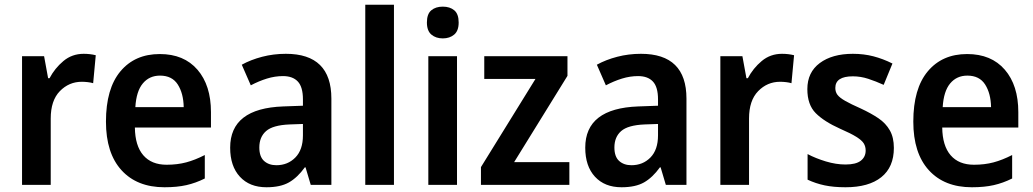

<svg xmlns="http://www.w3.org/2000/svg" viewBox="-20 -780 4358 810"><path d="M333 -553Q360 -553 384 -547L373 -429Q363 -432 350 -433.5Q337 -435 325 -435Q271 -435 232.5 -395.5Q194 -356 194 -280V0H73V-543H166L183 -450H189Q211 -492 247.5 -522.5Q284 -553 333 -553Z M654 -552Q756 -552 813 -486Q870 -420 870 -307V-242H549Q550 -165 584.5 -125Q619 -85 683 -85Q728 -85 765.5 -95Q803 -105 844 -126V-27Q806 -8 766.5 1Q727 10 674 10Q558 10 492.5 -62Q427 -134 427 -267Q427 -406 488 -479Q549 -552 654 -552ZM655 -461Q610 -461 582.5 -428Q555 -395 551 -328H755Q754 -386 730 -423.5Q706 -461 655 -461Z M1186 -553Q1378 -553 1378 -364V0H1291L1269 -74H1266Q1235 -31 1199 -10.5Q1163 10 1104 10Q1033 10 992 -34.5Q951 -79 951 -157Q951 -323 1175 -331L1258 -334V-361Q1258 -413 1236.5 -436Q1215 -459 1174 -459Q1140 -459 1106 -448.5Q1072 -438 1038 -420L1000 -507Q1038 -528 1086 -540.5Q1134 -553 1186 -553ZM1201 -255Q1131 -252 1102.5 -227Q1074 -202 1074 -158Q1074 -119 1094 -101Q1114 -83 1146 -83Q1194 -83 1226 -115.5Q1258 -148 1258 -209V-257Z M1642 0H1521V-760H1642Z M1848 -752Q1878 -752 1896.5 -736.5Q1915 -721 1915 -685Q1915 -650 1896 -634Q1877 -618 1848 -618Q1819 -618 1800 -634Q1781 -650 1781 -685Q1781 -721 1799.5 -736.5Q1818 -752 1848 -752ZM1908 -543V0H1787V-543Z M2382 0H2009V-75L2239 -447H2023V-543H2374V-460L2149 -96H2382Z M2684 -553Q2876 -553 2876 -364V0H2789L2767 -74H2764Q2733 -31 2697 -10.5Q2661 10 2602 10Q2531 10 2490 -34.5Q2449 -79 2449 -157Q2449 -323 2673 -331L2756 -334V-361Q2756 -413 2734.5 -436Q2713 -459 2672 -459Q2638 -459 2604 -448.5Q2570 -438 2536 -420L2498 -507Q2536 -528 2584 -540.5Q2632 -553 2684 -553ZM2699 -255Q2629 -252 2600.5 -227Q2572 -202 2572 -158Q2572 -119 2592 -101Q2612 -83 2644 -83Q2692 -83 2724 -115.5Q2756 -148 2756 -209V-257Z M3279 -553Q3306 -553 3330 -547L3319 -429Q3309 -432 3296 -433.5Q3283 -435 3271 -435Q3217 -435 3178.5 -395.5Q3140 -356 3140 -280V0H3019V-543H3112L3129 -450H3135Q3157 -492 3193.5 -522.5Q3230 -553 3279 -553Z M3751 -156Q3751 -75 3698 -32.5Q3645 10 3547 10Q3497 10 3459 2Q3421 -6 3387 -22V-130Q3421 -112 3464 -99Q3507 -86 3547 -86Q3591 -86 3611.5 -102Q3632 -118 3632 -145Q3632 -162 3624 -175Q3616 -188 3593 -202.5Q3570 -217 3524 -237Q3457 -267 3421.5 -302.5Q3386 -338 3386 -404Q3386 -475 3438.5 -514Q3491 -553 3578 -553Q3624 -553 3664.5 -542.5Q3705 -532 3745 -512L3708 -422Q3675 -437 3643 -447.5Q3611 -458 3578 -458Q3504 -458 3504 -409Q3504 -392 3513 -380Q3522 -368 3545.5 -354.5Q3569 -341 3612 -322Q3655 -302 3686 -281Q3717 -260 3734 -230Q3751 -200 3751 -156Z M4060 -552Q4162 -552 4219 -486Q4276 -420 4276 -307V-242H3955Q3956 -165 3990.5 -125Q4025 -85 4089 -85Q4134 -85 4171.5 -95Q4209 -105 4250 -126V-27Q4212 -8 4172.5 1Q4133 10 4080 10Q3964 10 3898.5 -62Q3833 -134 3833 -267Q3833 -406 3894 -479Q3955 -552 4060 -552ZM4061 -461Q4016 -461 3988.5 -428Q3961 -395 3957 -328H4161Q4160 -386 4136 -423.5Q4112 -461 4061 -461Z"/></svg>

Font: Noto Sans Devanagari SemiCondensed SemiBold
Style: Regular
Weight: 600
Width: 4
Designer: Jelle Bosma - Monotype Design Team
Foundry: Monotype Imaging Inc.
Version: Version 2.004; ttfautohint (v1.8.4.7-5d5b)